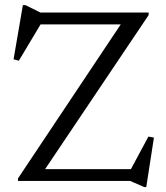

<svg xmlns="http://www.w3.org/2000/svg" viewBox="-20 -720 662 764"><path d="M571.5 -670V-660L159.5 -47H501L570.5 -176.5L592.5 -172.5L562 24.5H554L498 0H51.5V-10L460.5 -623H141.5L55 -478.5L34 -484L71 -699.5H81.5L141 -670Z"/></svg>

Font: Newsreader Text
Style: Regular
Weight: 400
Designer: Hugues Gentile
Foundry: Production Type
Version: Version 1.002